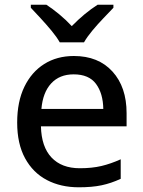

<svg xmlns="http://www.w3.org/2000/svg" viewBox="-20 -786 608 816"><path d="M294 -548Q398 -548 458 -482Q518 -416 518 -305V-249H154Q156 -162 199 -116.5Q242 -71 319 -71Q371 -71 411 -80.5Q451 -90 493 -109V-26Q452 -7 411.5 1.5Q371 10 315 10Q238 10 179 -21Q120 -52 86.5 -113.5Q53 -175 53 -265Q53 -354 83.5 -417Q114 -480 168 -514Q222 -548 294 -548ZM293 -470Q233 -470 197.5 -431.5Q162 -393 156 -323H419Q418 -389 388 -429.5Q358 -470 293 -470ZM234 -606Q221 -629 199 -655.5Q177 -682 153 -708Q129 -734 111 -753V-766H177Q203 -749 231.5 -725.5Q260 -702 285 -675Q340 -731 395 -766H462V-753Q444 -734 419.5 -708.5Q395 -683 372.5 -656Q350 -629 337 -606Z"/></svg>

Font: Noto Sans Kayah Li Medium
Style: Regular
Weight: 500
Designer: Monotype Design Team, Sérgio Martins
Foundry: Monotype Imaging Inc.
Version: Version 2.002; ttfautohint (v1.8.4.7-5d5b)